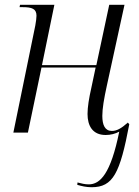

<svg xmlns="http://www.w3.org/2000/svg" viewBox="-20 -556 584 805"><path d="M364 229C454 229 483 171 522 -35L516 -42C488 -17 469 -7 449 -7C420 -7 409 -32 409 -70C409 -101 416 -142 428 -197L502 -536H438L384 -283H156L208 -536H64L62 -526H75C114 -526 133 -519 133 -490C133 -481 131 -466 128 -449L36 0H97L154 -273H381L363 -188C353 -144 347 -107 347 -78C347 -29 368 10 423 10C444 10 463 5 480 -4C444 173 400 217 352 217C335 217 321 213 305 209L304 219C321 224 341 229 364 229Z"/></svg>

Font: Noto Serif Display SemiCondensed Light
Style: Italic
Weight: 300
Width: 4
Italic angle: -12°
Designer: Monotype Design Team
Foundry: Monotype Imaging Inc.
Version: Version 2.009